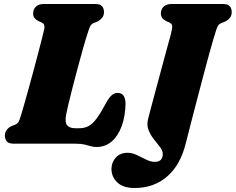

<svg xmlns="http://www.w3.org/2000/svg" viewBox="-20 -720 1181 962"><path d="M358.5 0H50.5Q23 0 13.8 -11.8Q4.5 -23.5 4.5 -41Q4.5 -57 13.8 -69.2Q23 -81.5 37.5 -88L56.5 -95.5Q68.5 -101 73.2 -109.8Q78 -118.5 84.5 -140Q89.5 -156 99.2 -189.8Q109 -223.5 121.2 -267.8Q133.5 -312 146.2 -359.5Q159 -407 170.5 -450.8Q182 -494.5 190.5 -527.8Q199 -561 202 -576Q206 -599 189.5 -607L171.5 -615Q160.5 -620.5 153.2 -629.5Q146 -638.5 146 -652Q146 -673 159.8 -686.5Q173.5 -700 199.5 -700H455Q483 -700 492 -688.2Q501 -676.5 501 -659.5Q501 -642 491.2 -630.2Q481.5 -618.5 469.5 -612.5L449 -604.5Q440 -600.5 434.8 -593.5Q429.5 -586.5 423.5 -567Q410 -527 395.8 -476.2Q381.5 -425.5 367.5 -373Q353.5 -320.5 341.5 -273.2Q329.5 -226 321.5 -192.2Q313.5 -158.5 311.5 -146Q304 -108 316.2 -92.8Q328.5 -77.5 356.5 -77.5H377.5Q404.5 -77.5 425.2 -89.2Q446 -101 466 -128.8Q486 -156.5 511 -203.5Q526.5 -232 540.2 -243.2Q554 -254.5 569 -254.5Q590.5 -254.5 599.8 -239.5Q609 -224.5 609 -199.5Q607.5 -137 589.8 -88.2Q572 -39.5 540 -11.5Q508 16.5 463 16.5Q447 16.5 433.5 12.2Q420 8 403 4Q386 0 358.5 0ZM1049.5 -525Q1042.5 -503 1029.8 -456Q1017 -409 1000.8 -348.2Q984.5 -287.5 967.8 -223Q951 -158.5 936 -100.5Q921 -42.5 911 -2.5Q884 107 817.2 164.5Q750.5 222 654.5 222Q597 222 567.8 194Q538.5 166 538.5 126.5Q538.5 93.5 560.2 69.5Q582 45.5 620 45.5Q642 45.5 666 57Q690 68.5 712.8 79.8Q735.5 91 755 91Q795.5 91 795.5 51.5Q795.5 34.5 781.5 16.5Q767.5 -1.5 750.8 -22.5Q734 -43.5 724 -69Q714 -94.5 722.5 -126Q727 -144.5 738 -185.5Q749 -226.5 763 -278.5Q777 -330.5 791.2 -383.5Q805.5 -436.5 817.5 -480.5Q829.5 -524.5 836 -548Q844 -579.5 842.8 -590Q841.5 -600.5 829 -607L811.5 -615Q786 -628 786 -652Q786 -673 799.5 -686.5Q813 -700 840 -700H1095Q1122.5 -700 1131.8 -688.2Q1141 -676.5 1141 -659.5Q1141 -641.5 1131 -629.8Q1121 -618 1108 -612L1089 -604.5Q1080 -600.5 1075 -594.8Q1070 -589 1064.5 -573.5Q1059 -558 1049.5 -525Z"/></svg>

Font: Fraunces 9pt S050 Black
Style: Italic
Weight: 900
Italic angle: -16°
Version: Version 1.000; ttfautohint (v1.8.3)